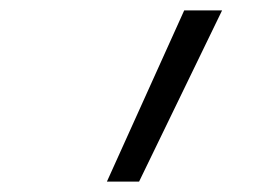

<svg xmlns="http://www.w3.org/2000/svg" viewBox="-20 -792 540 370"><path d="M186 -442 335 -772H408L248 -442Z"/></svg>

Font: Iosevka SS04 Light Oblique
Style: Regular
Weight: 300
Italic angle: -9°
Monospace: yes
Designer: Belleve Invis
Foundry: Belleve Invis
Version: Version 19.0.0; ttfautohint (v1.8.4)